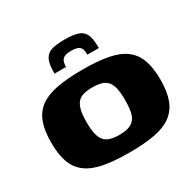

<svg xmlns="http://www.w3.org/2000/svg" viewBox="-144 -794 965 954"><g transform="rotate(-30 338.5 -317.0)"><path d="M338 7Q251 7 191.5 -4.5Q132 -16 95 -43.5Q58 -71 41.5 -116.5Q25 -162 25 -230Q25 -299 42 -344.5Q59 -390 96 -417Q133 -444 193 -455.5Q253 -467 340 -467Q427 -467 486.5 -455.5Q546 -444 582.5 -416.5Q619 -389 635.5 -343.5Q652 -298 652 -230Q652 -162 635 -116.5Q618 -71 581.5 -43.5Q545 -16 485 -4.5Q425 7 338 7ZM339 -94Q369 -94 390 -100.5Q411 -107 424.5 -122Q438 -137 443.5 -163.5Q449 -190 449 -230Q449 -271 443.5 -297Q438 -323 424.5 -338.5Q411 -354 390 -360Q369 -366 339 -366Q309 -366 287.5 -360Q266 -354 253 -338.5Q240 -323 234 -297Q228 -271 228 -230Q228 -190 234 -163.5Q240 -137 253 -122Q266 -107 287.5 -100.5Q309 -94 339 -94ZM211 -519V-528Q211 -576 224 -600.5Q237 -625 265 -633Q293 -641 339 -641Q384 -641 412 -632.5Q440 -624 452.5 -600Q465 -576 465 -528V-519H399V-526Q399 -540 395 -551.5Q391 -563 378 -569.5Q365 -576 338 -576Q312 -576 299.5 -569.5Q287 -563 282.5 -552Q278 -541 277 -527V-519Z"/></g></svg>

Font: Genos ExtraBold
Style: Regular
Weight: 800
Designer: Robert E. Leuschke
Foundry: Robert E. Leuschke
Version: Version 1.010